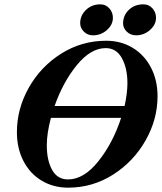

<svg xmlns="http://www.w3.org/2000/svg" viewBox="-20 -852 747 886"><path d="M707 -408Q707 -301 651.5 -203.5Q596 -106 501.5 -46Q407 14 294 14Q226 14 172 -18.5Q118 -51 88 -109.5Q58 -168 58 -242Q58 -350 113 -447.5Q168 -545 262.5 -604.5Q357 -664 470 -664Q538 -664 592 -631.5Q646 -599 676.5 -540.5Q707 -482 707 -408ZM232 -363H555Q568 -423 568 -468Q568 -537 542.5 -583.5Q517 -630 468 -630Q399 -630 335 -552Q271 -474 232 -363ZM539 -308H215Q196 -237 196 -181Q196 -112 220.5 -68Q245 -24 294 -24Q367 -24 434 -108Q501 -192 539 -308ZM350 -745Q350 -781 377 -806.5Q404 -832 443 -832Q468 -832 484.5 -813.5Q501 -795 501 -770Q501 -738 473.5 -713.5Q446 -689 409 -689Q384 -689 367 -706Q350 -723 350 -745ZM548 -744Q548 -781 574.5 -806.5Q601 -832 642 -832Q667 -832 683.5 -813.5Q700 -795 700 -770Q700 -738 672 -713.5Q644 -689 608 -689Q583 -689 565.5 -705.5Q548 -722 548 -744Z"/></svg>

Font: EB Garamond
Style: Bold Italic
Weight: 700
Italic angle: -17.2°
Designer: Georg Duffner and Octavio Pardo
Foundry: Georg Duffner
Version: Version 1.000